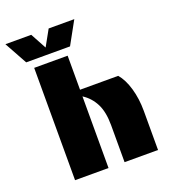

<svg xmlns="http://www.w3.org/2000/svg" viewBox="-185 -825 813 922"><g transform="rotate(-20 222.0 -364.0)"><path d="M40 0V-574H211V-400H406Q433 -369 448.5 -315.5Q464 -262 464 -200V0H293V-189Q293 -257 271.5 -299Q250 -341 211 -366V0ZM-51 -728H81L125 -647L170 -728H301L237 -612H13Z"/></g></svg>

Font: Tac One
Style: Regular
Weight: 400
Designer: Oluseyi Olusanya, David Udoh, Eyiyemi Adegbite, Mirko Velimirović
Version: Version 1.003; ttfautohint (v1.8.4.7-5d5b)